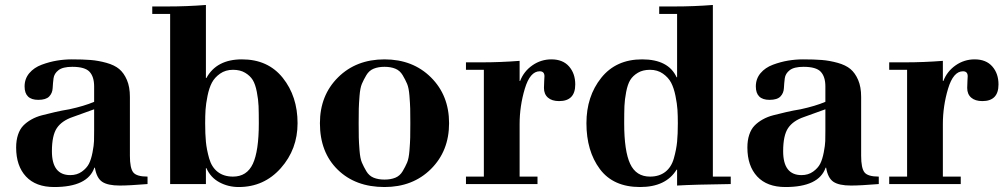

<svg xmlns="http://www.w3.org/2000/svg" viewBox="-20 -741 4040 773"><path d="M503 -351V-114Q503 -64 516.5 -47Q530 -30 574 -30V0Q500 6 462 6Q414 6 391.5 -9Q369 -24 362 -66H360Q333 12 198 12Q124 12 84.5 -30.5Q45 -73 45 -147Q45 -176 52.5 -198.5Q60 -221 73.5 -235Q87 -249 106.5 -260Q126 -271 149.5 -277Q173 -283 200.5 -289.5Q228 -296 259 -301Q319 -314 359 -331V-393Q359 -432 340.5 -452Q322 -472 271 -472Q233 -472 215.5 -458.5Q198 -445 195.5 -425.5Q193 -406 192 -386Q191 -366 178 -352.5Q165 -339 134 -339Q79 -339 79 -393Q79 -424 98 -446.5Q117 -469 148 -480.5Q179 -492 209 -497Q239 -502 269 -502Q314 -502 345 -499.5Q376 -497 408.5 -488Q441 -479 460 -463Q479 -447 491 -419Q503 -391 503 -351ZM359 -215V-301L273 -270Q229 -255 209 -225.5Q189 -196 189 -132Q189 -36 263 -36Q290 -36 309.5 -50Q329 -64 338 -81.5Q347 -99 352.5 -127.5Q358 -156 358.5 -173Q359 -190 359 -215Z M806 -245Q806 -201 809 -170Q812 -139 822 -103.5Q832 -68 856.5 -49Q881 -30 918 -30Q974 -30 998 -81.5Q1022 -133 1022 -245Q1022 -288 1021 -314Q1020 -340 1014 -371Q1008 -402 997.5 -419Q987 -436 967 -448Q947 -460 918 -460Q888 -460 866 -444.5Q844 -429 833 -408Q822 -387 815.5 -355Q809 -323 807.5 -299Q806 -275 806 -245ZM665 0V-685H593V-715H655Q733 -715 809 -721V-427H811Q852 -502 954 -502Q1059 -502 1118.5 -427.5Q1178 -353 1178 -245Q1178 -140 1110.5 -64Q1043 12 941 12Q899 12 863.5 -7Q828 -26 811 -64H809V0Z M1631.5 -186.5Q1632 -206 1632 -245Q1632 -284 1631.5 -303.5Q1631 -323 1628.5 -355Q1626 -387 1619 -403.5Q1612 -420 1601 -438.5Q1590 -457 1571.5 -464.5Q1553 -472 1528 -472Q1503 -472 1484.5 -464.5Q1466 -457 1455 -438.5Q1444 -420 1437 -403.5Q1430 -387 1427.5 -355Q1425 -323 1424.5 -303.5Q1424 -284 1424 -245Q1424 -206 1424.5 -186.5Q1425 -167 1427.5 -135Q1430 -103 1437 -86.5Q1444 -70 1455 -51.5Q1466 -33 1484.5 -25.5Q1503 -18 1528 -18Q1553 -18 1571.5 -25.5Q1590 -33 1601 -51.5Q1612 -70 1619 -86.5Q1626 -103 1628.5 -135Q1631 -167 1631.5 -186.5ZM1528 12Q1411 12 1339.5 -58Q1268 -128 1268 -245Q1268 -357 1341 -429.5Q1414 -502 1528 -502Q1642 -502 1715 -429.5Q1788 -357 1788 -245Q1788 -133 1715 -60.5Q1642 12 1528 12Z M1856 0V-30H1928V-460H1856V-490H1918Q1995 -490 2072 -496V-415H2074Q2089 -454 2123.5 -478Q2158 -502 2200 -502Q2246 -502 2271 -473.5Q2296 -445 2296 -401Q2296 -334 2231 -334Q2202 -334 2186 -348Q2170 -362 2170 -387Q2170 -403 2171 -415.5Q2172 -428 2172 -434Q2172 -454 2153 -454Q2114 -454 2093 -384Q2072 -314 2072 -241V-30H2144V0Z M2706 6V-58H2704Q2661 12 2557 12Q2449 12 2395 -60.5Q2341 -133 2341 -245Q2341 -353 2400.5 -427.5Q2460 -502 2565 -502Q2671 -502 2704 -430H2706V-685H2634V-715H2696Q2774 -715 2850 -721V-30H2922V0Q2773 2 2706 6ZM2709 -245Q2709 -275 2707.5 -299Q2706 -323 2699.5 -355Q2693 -387 2682 -408Q2671 -429 2649 -444.5Q2627 -460 2597 -460Q2568 -460 2548 -448Q2528 -436 2517.5 -419Q2507 -402 2501 -371Q2495 -340 2494 -314Q2493 -288 2493 -245Q2493 -133 2517 -81.5Q2541 -30 2597 -30Q2634 -30 2658.5 -49Q2683 -68 2693 -103.5Q2703 -139 2706 -170Q2709 -201 2709 -245Z M3447 -351V-114Q3447 -64 3460.5 -47Q3474 -30 3518 -30V0Q3444 6 3406 6Q3358 6 3335.5 -9Q3313 -24 3306 -66H3304Q3277 12 3142 12Q3068 12 3028.5 -30.5Q2989 -73 2989 -147Q2989 -176 2996.5 -198.5Q3004 -221 3017.5 -235Q3031 -249 3050.5 -260Q3070 -271 3093.5 -277Q3117 -283 3144.5 -289.5Q3172 -296 3203 -301Q3263 -314 3303 -331V-393Q3303 -432 3284.5 -452Q3266 -472 3215 -472Q3177 -472 3159.5 -458.5Q3142 -445 3139.5 -425.5Q3137 -406 3136 -386Q3135 -366 3122 -352.5Q3109 -339 3078 -339Q3023 -339 3023 -393Q3023 -424 3042 -446.5Q3061 -469 3092 -480.5Q3123 -492 3153 -497Q3183 -502 3213 -502Q3258 -502 3289 -499.5Q3320 -497 3352.5 -488Q3385 -479 3404 -463Q3423 -447 3435 -419Q3447 -391 3447 -351ZM3303 -215V-301L3217 -270Q3173 -255 3153 -225.5Q3133 -196 3133 -132Q3133 -36 3207 -36Q3234 -36 3253.5 -50Q3273 -64 3282 -81.5Q3291 -99 3296.5 -127.5Q3302 -156 3302.5 -173Q3303 -190 3303 -215Z M3560 0V-30H3632V-460H3560V-490H3622Q3699 -490 3776 -496V-415H3778Q3793 -454 3827.5 -478Q3862 -502 3904 -502Q3950 -502 3975 -473.5Q4000 -445 4000 -401Q4000 -334 3935 -334Q3906 -334 3890 -348Q3874 -362 3874 -387Q3874 -403 3875 -415.5Q3876 -428 3876 -434Q3876 -454 3857 -454Q3818 -454 3797 -384Q3776 -314 3776 -241V-30H3848V0Z"/></svg>

Font: Justus
Style: Bold
Weight: 700
Version: Version 001.001